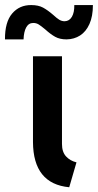

<svg xmlns="http://www.w3.org/2000/svg" viewBox="-64 -749 395 776"><path d="M69.3 -174.8V-521.5H186.5V-167Q186.5 -134.8 202.9 -116.9Q219.2 -99.1 245.1 -92.8L215.8 7.8Q70.3 -5.9 69.3 -174.8ZM62.5 -728.5Q90.8 -728.5 109.9 -718.3Q128.9 -708 151.4 -688.5Q165 -675.8 175.3 -669.4Q185.5 -663.1 197.3 -663.1Q216.3 -663.6 226.6 -681.2Q236.8 -698.7 236.3 -728.5H311.5Q311.5 -683.1 297.6 -652.1Q283.7 -621.1 259.8 -605.7Q235.8 -590.3 205.1 -589.8Q177.7 -589.8 158.9 -600.3Q140.1 -610.8 119.1 -629.9Q101.6 -644.5 92 -650.4Q82.5 -656.2 70.3 -656.2Q51.8 -656.2 42 -638.4Q32.2 -620.6 31.2 -589.8H-43.9Q-44.4 -659.7 -14.9 -694.3Q14.6 -729 62.5 -728.5Z"/></svg>

Font: Reddit Sans Strawberry SemiBold
Style: Regular
Weight: 600
Designer: Stephen Hutchings
Foundry: Reddit
Version: Version 1.013